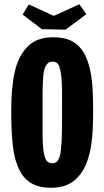

<svg xmlns="http://www.w3.org/2000/svg" viewBox="-20 -882 493 907"><path d="M220 5Q169 5 135 -12.5Q101 -30 81 -62.5Q61 -95 50 -139Q43 -169 39.5 -203.5Q36 -238 34.5 -277Q33 -316 33 -357Q33 -385 34 -411.5Q35 -438 37.5 -463Q40 -488 43.5 -511.5Q47 -535 53 -556Q71 -624 113.5 -665Q156 -706 232 -706Q287 -706 322 -686.5Q357 -667 377 -631Q397 -595 407 -546Q415 -506 417.5 -457.5Q420 -409 420 -356Q420 -312 418 -270.5Q416 -229 410 -192Q404 -155 393 -123Q373 -65 332 -30Q291 5 220 5ZM228 -111Q240 -111 247.5 -117.5Q255 -124 260.5 -138.5Q266 -153 268 -176Q272 -211 272.5 -260.5Q273 -310 273 -359Q273 -400 273 -440Q273 -480 271 -508Q267 -552 258.5 -571.5Q250 -591 229 -591Q207 -591 196 -570Q185 -549 183 -504Q182 -489 181.5 -470.5Q181 -452 181 -431.5Q181 -411 181 -389Q181 -367 181 -346Q181 -297 181 -250.5Q181 -204 185 -173Q188 -151 193 -137Q198 -123 206.5 -117Q215 -111 228 -111ZM290 -742 178 -744 87 -813 116 -861 234 -807 355 -862 388 -815Z"/></svg>

Font: Truculenta Black
Style: Regular
Weight: 900
Version: Version 1.002